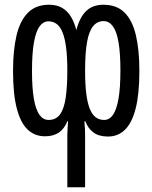

<svg xmlns="http://www.w3.org/2000/svg" viewBox="-20 -566 640 810"><path d="M416 -546Q473 -546 506 -512.5Q539 -479 553.5 -416.5Q568 -354 568 -267Q568 -170 552.5 -109Q537 -48 507.5 -19Q478 10 436 10Q398 10 375 -6.5Q352 -23 340 -54H336Q338 -32 338.5 -21.5Q339 -11 339 5V224H264V6Q264 -10 265 -21.5Q266 -33 267 -54H264Q251 -22 228 -6.5Q205 9 170 9Q127 9 97 -19Q67 -47 51 -108Q35 -169 35 -267Q35 -353 49.5 -415.5Q64 -478 97.5 -512Q131 -546 187 -546Q232 -546 260 -519.5Q288 -493 302 -439Q316 -493 343.5 -519.5Q371 -546 416 -546ZM417 -477Q391 -477 373.5 -456.5Q356 -436 347.5 -390Q339 -344 339 -268Q339 -210 344 -170.5Q349 -131 359 -106.5Q369 -82 384 -71Q399 -60 419 -60Q442 -60 457 -82Q472 -104 480 -150Q488 -196 488 -268Q488 -342 480 -388Q472 -434 456 -455.5Q440 -477 417 -477ZM184 -476Q163 -476 147.5 -455.5Q132 -435 123.5 -389Q115 -343 115 -266Q115 -194 123 -148.5Q131 -103 146.5 -81.5Q162 -60 185 -60Q217 -60 234 -84.5Q251 -109 257.5 -156Q264 -203 264 -268Q264 -325 259 -364.5Q254 -404 244 -429Q234 -454 219 -465Q204 -476 184 -476Z"/></svg>

Font: Noto Sans Mono
Style: Regular
Weight: 400
Designer: Monotype Design Team
Foundry: Monotype Imaging Inc.
Version: Version 2.014